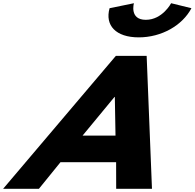

<svg xmlns="http://www.w3.org/2000/svg" viewBox="-70 -1172 1209 1192"><path d="M992.4 -1152C992.4 -1152 938.7 -1049 835.3 -1049C731.9 -1049 761.4 -1152 761.4 -1152L610.3 -1121C580.3 -1014 649.4 -940 791.3 -940C933.2 -940 1062.1 -1014 1118.5 -1121ZM840.5 -825H649.1L-50.5 0H171.7L305.5 -165H650.9L651.3 0H873.5ZM647.1 -330H442.5L640.7 -570H642.9Z"/></svg>

Font: Hussar
Style: BdWideOblFour
Weight: 700
Foundry: Cannot Into Space Fonts
Version: Version 2.00